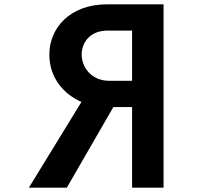

<svg xmlns="http://www.w3.org/2000/svg" viewBox="-20 -818 1040 891"><path d="M593 53H739V-798H478C300 -798 209 -684 209 -565C209 -454 279 -379 358 -345L114 53H290L506 -321H593ZM479 -676H593V-443H487C404 -443 359 -506 359 -565C359 -619 396 -676 479 -676Z"/></svg>

Font: LINE Seed JP App_OTF Bold
Style: Regular
Weight: 700
Designer: LINE & Fontrix & Fontworks
Version: Version 1.009